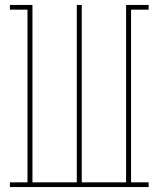

<svg xmlns="http://www.w3.org/2000/svg" viewBox="-20 -755 640 775"><path d="M20 0V-19H91V-716H20V-735H111V-19H290V-735H310V-19H489V-735H580V-716H509V-19H580V0Z"/></svg>

Font: Iosevka Slab Thin Extended
Style: Regular
Weight: 100
Width: 7
Monospace: yes
Designer: Belleve Invis
Foundry: Belleve Invis
Version: Version 11.1.1; ttfautohint (v1.8.3)